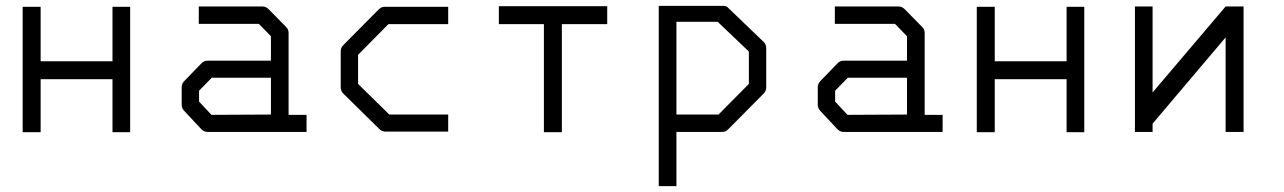

<svg xmlns="http://www.w3.org/2000/svg" viewBox="-20 -498 4360 652"><path d="M57 -475H118V-290H362V-475H422V-49H362V-229H118V-49H57Z M900 -109V-234H699L656 -190V-153L698 -108ZM960 -108H1021V-50H685Q673 -50 664 -59L606 -121Q597 -130 597 -142V-202Q597 -214 606 -223L665 -284Q673 -292 686 -292H900V-375L859 -417H655V-476H871Q883 -476 892 -467L951 -407Q960 -398 960 -387Z M1502 -475V-416H1299L1196 -312V-213L1302 -109H1502V-51H1290Q1277 -51 1269 -59L1146 -180Q1137 -189 1137 -201V-324Q1137 -336 1146 -345L1266 -466Q1275 -475 1286 -475Z M1674 -477H2042V-416H1888V-49H1827V-416H1674Z M2217 -478H2437Q2446 -478 2450 -474L2573 -356Q2582 -347 2582 -335V-201Q2582 -189 2573 -180L2453 -59Q2444 -50 2433 -50H2277V134H2217ZM2277 -424V-109H2420L2523 -213V-323L2417 -424Z M3060 -109V-234H2859L2816 -190V-153L2858 -108ZM3120 -108H3181V-50H2845Q2833 -50 2824 -59L2766 -121Q2757 -130 2757 -142V-202Q2757 -214 2766 -223L2825 -284Q2833 -292 2846 -292H3060V-375L3019 -417H2815V-476H3031Q3043 -476 3052 -467L3111 -407Q3120 -398 3120 -387Z M3297 -475H3358V-290H3602V-475H3662V-49H3602V-229H3358V-49H3297Z M4203 -50H4142V-371L3894 -78V-50H3834V-476H3894V-184L4142 -476H4203Z"/></svg>

Font: ibm3270
Style: Regular
Weight: 400
Monospace: yes
Version: Version 2.0.3